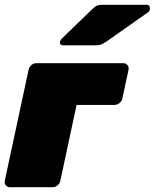

<svg xmlns="http://www.w3.org/2000/svg" viewBox="-25 -785 649 805"><path d="M17 0Q6 0 -0.5 -8Q-7 -16 -5 -27L95 -493Q97 -504 106.5 -512Q116 -520 127 -520H492Q503 -520 509.5 -512Q516 -504 514 -493L488 -372Q486 -361 476 -353Q466 -345 455 -345H296L228 -27Q226 -16 216.5 -8Q207 0 196 0ZM240 -595Q224 -595 227 -611Q229 -619 235 -624L361 -746Q375 -759 383 -762Q391 -765 402 -765H588Q606 -765 603 -745Q602 -738 595 -733L423 -612Q413 -605 403 -600Q393 -595 377 -595Z"/></svg>

Font: Rubik Light Black
Style: Italic
Weight: 900
Italic angle: -12°
Version: Version 2.104